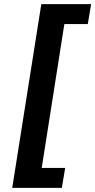

<svg xmlns="http://www.w3.org/2000/svg" viewBox="-20 -725 459 925"><path d="M39 180 179 -705H419L403 -609H290L181 84H294L278 180Z"/></svg>

Font: Nunito Sans 11pt
Style: Bold Italic
Weight: 700
Italic angle: -9°
Version: Version 3.101;gftools[0.9.27]